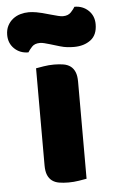

<svg xmlns="http://www.w3.org/2000/svg" viewBox="-105 -757 477 802"><g transform="rotate(-5 134.0 -356.5)"><path d="M226 -1Q215 1 193.5 4.5Q172 8 150 8Q128 8 110.5 5Q93 2 81 -7Q69 -16 62.5 -31.5Q56 -47 56 -72V-479Q67 -481 88.5 -484.5Q110 -488 132 -488Q154 -488 171.5 -485Q189 -482 201 -473Q213 -464 219.5 -448.5Q226 -433 226 -408ZM137 -697Q155 -692 167 -689Q179 -686 187 -686Q209 -686 221 -699Q233 -712 238 -721Q273 -721 296.5 -698.5Q320 -676 320 -641Q320 -596 292 -575Q264 -554 222 -554Q208 -554 194 -555.5Q180 -557 163 -562L123 -574Q109 -578 99.5 -580.5Q90 -583 81 -583Q59 -583 47.5 -570.5Q36 -558 30 -548Q-5 -548 -28.5 -570.5Q-52 -593 -52 -628Q-52 -650 -43.5 -666.5Q-35 -683 -21 -694Q-7 -705 10.5 -710Q28 -715 46 -715Q59 -715 77.5 -712Q96 -709 137 -697Z"/></g></svg>

Font: Baloo
Style: Regular
Weight: 400
Designer: Sarang Kulkarni and Ek Type
Foundry: Ek Type
Version: Version 1.443;PS 1.000;hotconv 16.6.51;makeotf.lib2.5.65220;